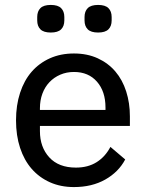

<svg xmlns="http://www.w3.org/2000/svg" viewBox="-20 -747 592 779"><path d="M280 12Q226 12 182.5 -7.5Q139 -27 108.5 -62Q78 -97 61.5 -147Q45 -197 45 -259Q45 -320 61.5 -370.5Q78 -421 108.5 -456Q139 -491 182.5 -510.5Q226 -530 280 -530Q334 -530 376.5 -510.5Q419 -491 448 -457Q477 -423 492 -376Q507 -329 507 -275V-236H142V-215Q142 -150 180 -108.5Q218 -67 288 -67Q337 -67 372 -89Q407 -111 428 -151L488 -100Q461 -49 407 -18.5Q353 12 280 12ZM280 -455Q250 -455 224.5 -444Q199 -433 180.5 -413.5Q162 -394 152 -367Q142 -340 142 -308V-301H408V-311Q408 -376 373.5 -415.5Q339 -455 280 -455ZM186 -615Q157 -615 144 -628Q131 -641 131 -664V-678Q131 -701 144 -714Q157 -727 186 -727Q215 -727 228 -714Q241 -701 241 -678V-664Q241 -641 228 -628Q215 -615 186 -615ZM378 -615Q349 -615 336 -628Q323 -641 323 -664V-678Q323 -701 336 -714Q349 -727 378 -727Q407 -727 420 -714Q433 -701 433 -678V-664Q433 -641 420 -628Q407 -615 378 -615Z"/></svg>

Font: IBM Plex Sans Text
Style: Regular
Weight: 450
Designer: Mike Abbink, Paul van der Laan, Pieter van Rosmalen
Foundry: Bold Monday
Version: Version 3.005